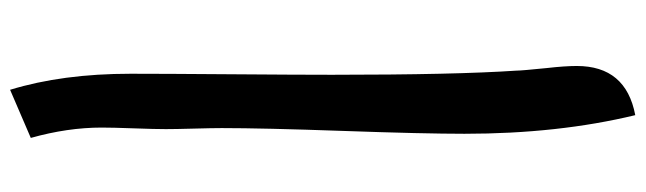

<svg xmlns="http://www.w3.org/2000/svg" viewBox="-458 -568 1248 371"><g transform="rotate(90 165.5 -382.0)"><path d="M122 -11Q122 -76 123 -205.5Q124 -335 124 -400Q124 -638 116 -756Q116 -766 111 -815Q107 -850 107 -873Q107 -968 202 -986Q238 -837 238 -656Q238 -578 232.5 -422Q227 -266 227 -187Q227 -169 228 -133Q229 -97 229 -79Q229 -58 227.5 -17Q226 24 226 45Q226 111 246 182L153 222Q122 121 122 -11Z"/></g></svg>

Font: Wortlaut AH
Style: SemiBold
Weight: 600
Designer: Andreas Höfeld
Foundry: Fontgrube AH
Version: Version 2.59